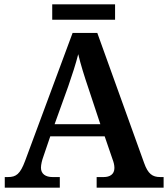

<svg xmlns="http://www.w3.org/2000/svg" viewBox="-20 -866 775 886"><path d="M221 -775H511V-846H221ZM2 0H256V-49H222C191 -49 169 -63 169 -92C169 -106 174 -127 180 -143L212 -237H463L499 -132C504 -119 508 -105 508 -91C508 -61 486 -49 459 -49H426V0H735V-49H719C684 -49 663 -63 645 -114L429 -714H315L96 -124C73 -62 54 -49 17 -49H2ZM232 -293 295 -468C313 -520 330 -572 341 -616C352 -569 370 -512 387 -462L443 -293Z"/></svg>

Font: Noto Serif SemiBold
Style: Regular
Weight: 600
Designer: Monotype Design Team
Foundry: Monotype Imaging Inc.
Version: Version 2.013